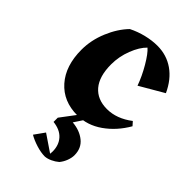

<svg xmlns="http://www.w3.org/2000/svg" viewBox="-218 -542 870 870"><g transform="rotate(45 217.0 -107.0)"><path d="M415 -145 431 -127Q394 -63 338.5 -24Q283 15 219 15Q129 15 75.5 -45.5Q22 -106 22 -209Q22 -270 47 -330Q72 -390 111 -430Q145 -447 182 -456Q219 -465 253 -465Q312 -465 358 -433Q404 -401 432 -340L317 -273Q301 -318 274 -364Q247 -410 227 -427Q201 -402 182.5 -354.5Q164 -307 164 -257Q164 -180 198 -140Q232 -100 294 -100Q356 -100 415 -145ZM338 152Q338 168 331 187Q324 206 311 222Q297 234 279.5 242Q262 250 247 251Q222 251 191.5 241.5Q161 232 139 219L174 170L255 225Q256 220 256 210Q256 169 232.5 143Q209 117 164 112V85L234 -8L268 -10L227 52Q275 56 306.5 81.5Q338 107 338 152Z"/></g></svg>

Font: Rakkas
Style: Regular
Weight: 400
Designer: Zeynep Akay
Foundry: Zeynep Akay
Version: Version 2.000